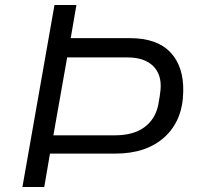

<svg xmlns="http://www.w3.org/2000/svg" viewBox="-20 -749 790 769"><path d="M69.8 0 198.2 -729H286.1L263.2 -596.2H501Q608.9 -596.2 662.6 -539.3Q716.3 -482.4 713.9 -381.8Q711.9 -266.1 639.2 -200Q566.4 -133.8 441.9 -133.8H180.2L157.2 0ZM193.8 -207H439.9Q514.2 -207 558.1 -239.3Q602.1 -271.5 613.8 -329.1Q620.6 -364.3 623 -389.2Q628.4 -449.7 593.5 -484.4Q558.6 -519 490.2 -519H249Z"/></svg>

Font: Hubot Sans
Style: Italic
Weight: 400
Italic angle: -10°
Designer: Deni Anggara
Foundry: GitHub
Version: Version 1.001;gftools[0.9.31]